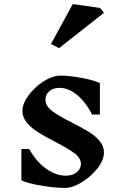

<svg xmlns="http://www.w3.org/2000/svg" viewBox="-20 -912 599 942"><path d="M251 -216Q199 -243 167 -263Q135 -283 112.5 -309.5Q90 -336 90 -367Q90 -403 120 -444Q150 -485 194 -513Q238 -541 276 -541Q322 -541 382.5 -529.5Q443 -518 470 -504V-350H432Q400 -412 358 -446.5Q316 -481 272 -481Q241 -481 222 -464.5Q203 -448 203 -423Q203 -392 235.5 -367.5Q268 -343 334 -310Q385 -284 416 -265Q447 -246 468.5 -220.5Q490 -195 490 -164Q490 -127 458.5 -86.5Q427 -46 381.5 -18Q336 10 298 10Q249 10 181.5 -1.5Q114 -13 85 -27V-181H123Q158 -119 206 -84.5Q254 -50 303 -50Q336 -50 356.5 -67Q377 -84 377 -108Q377 -136 346 -159.5Q315 -183 251 -216ZM490 -849 270 -676 230 -696 337 -892 471 -873Z"/></svg>

Font: Inknut Antiqua
Style: Regular
Weight: 400
Designer: Claus Eggers Sørensen
Foundry: Claus Eggers Sørensen
Version: Version 1.003; ttfautohint (v1.8.2) -l 8 -r 50 -G 200 -x 14 